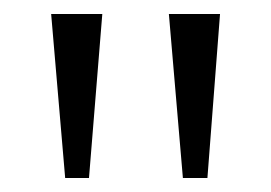

<svg xmlns="http://www.w3.org/2000/svg" viewBox="-20 -734 387 274"><path d="M73 -480 53 -714H126L107 -480ZM241 -480 221 -714H294L276 -480Z"/></svg>

Font: Noto Serif Gurmukhi Light
Style: Regular
Weight: 300
Designer: Vaibhav Singh and the Monotype Design Team
Foundry: Monotype Imaging Inc.
Version: Version 2.004; ttfautohint (v1.8.4.7-5d5b)